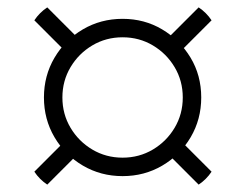

<svg xmlns="http://www.w3.org/2000/svg" viewBox="-20 -625 665 520"><path d="M312 -148Q253 -148 204.5 -176.5Q156 -205 127.5 -253.5Q99 -302 99 -361Q99 -420 127.5 -468.5Q156 -517 204.5 -545.5Q253 -574 312 -574Q371 -574 419 -545.5Q467 -517 496 -469Q525 -421 525 -361Q525 -302 496.5 -253.5Q468 -205 419.5 -176.5Q371 -148 312 -148ZM108 -125Q87 -139 73 -160L159 -246L194 -211ZM312 -198Q357 -198 394 -220Q431 -242 453 -279Q475 -316 475 -361Q475 -406 453 -443Q431 -480 394 -502Q357 -524 312 -524Q267 -524 230 -502Q193 -480 171 -443Q149 -406 149 -361Q149 -316 171 -279Q193 -242 230 -220Q267 -198 312 -198ZM518 -125 431 -212 466 -247 553 -160Q539 -139 518 -125ZM163 -480 73 -570Q87 -591 108 -605L198 -515ZM462 -479 427 -514 518 -605Q539 -591 553 -570Z"/></svg>

Font: Poltawski Nowy
Style: Regular
Weight: 400
Designer: Adam Pótawski, Mateusz Machalski, Borys Kosmynka, Ania Wieluska
Foundry: Capitalics.wtf
Version: Version 1.001;gftools[0.9.25]